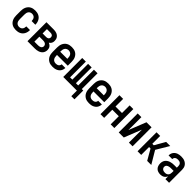

<svg xmlns="http://www.w3.org/2000/svg" viewBox="390 -2048 3720 3720"><g transform="rotate(45 2250.0 -187.5)"><path d="M247 8Q220 8 193 2.5Q166 -3 142.5 -16Q119 -29 101 -49.5Q83 -70 72 -94.5Q61 -119 56.5 -146Q52 -173 52 -200V-320Q52 -347 56.5 -374Q61 -401 72 -425.5Q83 -450 101 -470.5Q119 -491 142.5 -504Q166 -517 193 -522.5Q220 -528 247 -528Q273 -528 298 -523.5Q323 -519 346 -508Q369 -497 387.5 -479Q406 -461 418 -438.5Q430 -416 436 -391Q442 -366 442 -340V-333H341V-337Q341 -357 335.5 -376.5Q330 -396 317.5 -411Q305 -426 286 -433Q267 -440 247 -440Q225 -440 205 -430.5Q185 -421 173 -403Q161 -385 157 -363.5Q153 -342 153 -320V-200Q153 -178 157 -156.5Q161 -135 173 -117Q185 -99 205 -89.5Q225 -80 247 -80Q267 -80 286 -87Q305 -94 317.5 -109Q330 -124 335.5 -143.5Q341 -163 341 -183V-187H442V-180Q442 -154 436 -129Q430 -104 418 -81.5Q406 -59 387.5 -41Q369 -23 346 -12Q323 -1 298 3.5Q273 8 247 8Z M560 0V-520H759Q780 -520 801 -517Q822 -514 841.5 -506.5Q861 -499 878 -486Q895 -473 907 -455.5Q919 -438 924 -417Q929 -396 929 -375Q929 -359 926 -344Q923 -329 915.5 -315Q908 -301 897 -290.5Q886 -280 873 -272Q891 -265 907 -253.5Q923 -242 934.5 -226.5Q946 -211 951 -192Q956 -173 956 -154Q956 -130 949 -107Q942 -84 928 -65.5Q914 -47 894 -34Q874 -21 851.5 -13.5Q829 -6 805.5 -3Q782 0 759 0ZM661 -313H759Q772 -313 785 -316Q798 -319 808 -327Q818 -335 823.5 -347.5Q829 -360 829 -373Q829 -386 823.5 -398.5Q818 -411 808 -418.5Q798 -426 785 -429Q772 -432 759 -432H661ZM759 -88Q775 -88 791.5 -90.5Q808 -93 823 -101Q838 -109 846.5 -124Q855 -139 855 -156Q855 -172 846.5 -187Q838 -202 823.5 -210.5Q809 -219 792 -222Q775 -225 759 -225H661V-88Z M1250 8Q1223 8 1196 3Q1169 -2 1145 -15.5Q1121 -29 1102.5 -49Q1084 -69 1072.5 -94Q1061 -119 1056.5 -146Q1052 -173 1052 -200V-320Q1052 -347 1056.5 -374Q1061 -401 1072.5 -426Q1084 -451 1102.5 -471.5Q1121 -492 1145 -505Q1169 -518 1196 -523Q1223 -528 1250 -528Q1277 -528 1304 -523Q1331 -518 1355 -505Q1379 -492 1397.5 -471.5Q1416 -451 1427.5 -426Q1439 -401 1443.5 -374Q1448 -347 1448 -320V-216H1153V-200Q1153 -178 1157.5 -156.5Q1162 -135 1174.5 -117Q1187 -99 1207.5 -89.5Q1228 -80 1250 -80Q1266 -80 1283 -83Q1300 -86 1314 -95.5Q1328 -105 1336.5 -120Q1345 -135 1345 -152H1446Q1445 -128 1438 -105Q1431 -82 1417.5 -62.5Q1404 -43 1384.5 -29Q1365 -15 1343 -6.5Q1321 2 1297 5Q1273 8 1250 8ZM1347 -304V-320Q1347 -342 1342.5 -363.5Q1338 -385 1325.5 -403Q1313 -421 1292.5 -430.5Q1272 -440 1250 -440Q1228 -440 1207.5 -430.5Q1187 -421 1174.5 -403Q1162 -385 1157.5 -363.5Q1153 -342 1153 -320V-304Z M1914 153V0H1540V-520H1639V-88H1701V-520H1799V-88H1861V-520H1960V-88H2000V153Z M2250 8Q2223 8 2196 3Q2169 -2 2145 -15.5Q2121 -29 2102.5 -49Q2084 -69 2072.5 -94Q2061 -119 2056.5 -146Q2052 -173 2052 -200V-320Q2052 -347 2056.5 -374Q2061 -401 2072.5 -426Q2084 -451 2102.5 -471.5Q2121 -492 2145 -505Q2169 -518 2196 -523Q2223 -528 2250 -528Q2277 -528 2304 -523Q2331 -518 2355 -505Q2379 -492 2397.5 -471.5Q2416 -451 2427.5 -426Q2439 -401 2443.5 -374Q2448 -347 2448 -320V-216H2153V-200Q2153 -178 2157.5 -156.5Q2162 -135 2174.5 -117Q2187 -99 2207.5 -89.5Q2228 -80 2250 -80Q2266 -80 2283 -83Q2300 -86 2314 -95.5Q2328 -105 2336.5 -120Q2345 -135 2345 -152H2446Q2445 -128 2438 -105Q2431 -82 2417.5 -62.5Q2404 -43 2384.5 -29Q2365 -15 2343 -6.5Q2321 2 2297 5Q2273 8 2250 8ZM2347 -304V-320Q2347 -342 2342.5 -363.5Q2338 -385 2325.5 -403Q2313 -421 2292.5 -430.5Q2272 -440 2250 -440Q2228 -440 2207.5 -430.5Q2187 -421 2174.5 -403Q2162 -385 2157.5 -363.5Q2153 -342 2153 -320V-304Z M2560 0V-520H2661V-311H2839V-520H2940V0H2839V-223H2661V0Z M3060 0V-520H3161V-312Q3161 -275 3160.5 -238Q3160 -201 3160 -165L3301 -520H3440V0H3339V-208Q3339 -245 3339.5 -282Q3340 -319 3340 -355L3199 0Z M3840 0 3716 -216H3676V0H3576V-520H3676V-304H3716L3840 -520H3952L3797 -260L3952 0Z M4205 8Q4174 8 4144 -1Q4114 -10 4092.5 -32Q4071 -54 4061.5 -83.5Q4052 -113 4052 -144Q4052 -170 4059 -195.5Q4066 -221 4081.5 -241.5Q4097 -262 4119.5 -276.5Q4142 -291 4166.5 -299Q4191 -307 4217 -310Q4243 -313 4269 -313H4339V-354Q4339 -372 4333.5 -389Q4328 -406 4315 -418Q4302 -430 4284.5 -435Q4267 -440 4249 -440Q4233 -440 4217 -437Q4201 -434 4187.5 -425Q4174 -416 4166.5 -401.5Q4159 -387 4159 -371V-368H4058V-373Q4058 -396 4065 -418.5Q4072 -441 4085.5 -460Q4099 -479 4118 -492.5Q4137 -506 4158.5 -514Q4180 -522 4203 -525Q4226 -528 4249 -528Q4273 -528 4297.5 -524.5Q4322 -521 4344.5 -511Q4367 -501 4386 -485Q4405 -469 4417.5 -448Q4430 -427 4435 -402.5Q4440 -378 4440 -354V0H4339V-77Q4331 -58 4317.5 -41Q4304 -24 4286 -13Q4268 -2 4247 3Q4226 8 4205 8ZM4246 -80Q4265 -80 4284 -86.5Q4303 -93 4316 -107.5Q4329 -122 4334 -141.5Q4339 -161 4339 -180V-225H4269Q4256 -225 4243.5 -224Q4231 -223 4218.5 -220Q4206 -217 4194 -212Q4182 -207 4172.5 -198.5Q4163 -190 4158 -178Q4153 -166 4153 -153Q4153 -137 4160.5 -121.5Q4168 -106 4182 -96.5Q4196 -87 4212.5 -83.5Q4229 -80 4246 -80Z"/></g></svg>

Font: Iosevka Term Semibold
Style: Regular
Weight: 600
Monospace: yes
Designer: Belleve Invis
Foundry: Belleve Invis
Version: Version 31.4.0